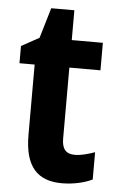

<svg xmlns="http://www.w3.org/2000/svg" viewBox="-50 -698 462 744"><g transform="rotate(5 180.5 -326.0)"><path d="M259 -104C225 -104 209 -123 209 -162V-439H330V-546H209V-662H119L84 -544L15 -506V-439H74V-165C74 -42 124 10 219 10C263 10 307 0 337 -15V-121C308 -111 283 -104 259 -104Z"/></g></svg>

Font: Noto Sans Gujarati UI Condensed
Style: Bold
Weight: 700
Width: 3
Designer: Jelle Bosma - Monotype Design Team, Universal Thirst
Foundry: Monotype Imaging Inc.
Version: Version 2.106